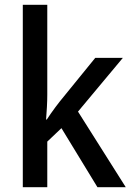

<svg xmlns="http://www.w3.org/2000/svg" viewBox="-20 -780 549 800"><path d="M177 -386Q177 -362 175.5 -334.5Q174 -307 172 -282H175Q182 -293 191.5 -306.5Q201 -320 211 -333.5Q221 -347 229 -357L377 -539H492L305 -315L504 0H386L236 -246L177 -190V0H75V-760H177Z"/></svg>

Font: Noto Sans Hebrew SemiCondensed Medium
Style: Regular
Weight: 500
Width: 4
Designer: Monotype Design Team
Foundry: Monotype Imaging Inc.
Version: Version 2.003